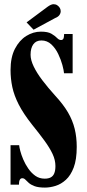

<svg xmlns="http://www.w3.org/2000/svg" viewBox="-20 -858 405 892"><path d="M189 13.5Q158.5 13.5 141 7Q123.5 0.5 113.8 -8.2Q104 -17 97.8 -23.5Q91.5 -30 83.5 -30Q68 -30 68 0H29V-183.5H69Q69.5 -175 74.2 -156.8Q79 -138.5 88.2 -116.8Q97.5 -95 111.5 -74.8Q125.5 -54.5 144.2 -41.2Q163 -28 187.5 -28Q205 -28 216 -34Q227 -40 232.2 -53Q237.5 -66 237.5 -86.5Q237.5 -114.5 224.2 -142.8Q211 -171 186.8 -204.2Q162.5 -237.5 129 -279Q89 -329.5 67.2 -372Q45.5 -414.5 37.2 -453.5Q29 -492.5 29 -532.5Q29 -592 49.5 -631.5Q70 -671 102.2 -691Q134.5 -711 170 -711Q202.5 -711 219 -701.2Q235.5 -691.5 244.8 -681.8Q254 -672 263.5 -672Q270.5 -672 274 -677.5Q277.5 -683 278 -700H317.5V-517.5H277.5Q276.5 -531 269.8 -556Q263 -581 250.5 -607.2Q238 -633.5 218.5 -651.8Q199 -670 172.5 -670Q147.5 -670 134.8 -652.2Q122 -634.5 122 -603.5Q122 -579.5 136.5 -549.2Q151 -519 177 -484.8Q203 -450.5 236.5 -413.5Q274 -373 295.8 -335.8Q317.5 -298.5 327 -259.5Q336.5 -220.5 336.5 -175.5Q336.5 -117 322.5 -80Q308.5 -43 286.2 -22.8Q264 -2.5 238.2 5.5Q212.5 13.5 189 13.5ZM136 -720 103.5 -754 201 -826.5Q208.5 -832 215.5 -835.2Q222.5 -838.5 229 -838.5Q239 -838.5 246.5 -833.2Q254 -828 258 -821Q262 -814 262 -806Q262 -796.5 256 -788Q250 -779.5 236 -774Z"/></svg>

Font: Imbue Thin 10pt Black
Style: Regular
Weight: 900
Version: Version 1.102